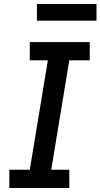

<svg xmlns="http://www.w3.org/2000/svg" viewBox="-20 -947 506 967"><path d="M27 0V-92H130L221 -643H130V-735H432V-643H329L238 -92H329V0ZM166 -843V-927H466V-843Z"/></svg>

Font: Iosevka Etoile SmBdObl
Style: Regular
Weight: 600
Italic angle: -9°
Designer: Belleve Invis
Foundry: Belleve Invis
Version: Version 15.5.2; ttfautohint (v1.8.4)